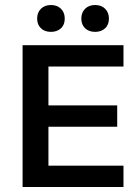

<svg xmlns="http://www.w3.org/2000/svg" viewBox="-20 -745 547 765"><path d="M183 -618Q158 -618 143 -632.5Q128 -647 128 -671Q128 -695 143 -710Q158 -725 183 -725Q208 -725 223 -710Q238 -695 238 -671Q238 -646 222.5 -632Q207 -618 183 -618ZM359 -618Q334 -618 319 -632.5Q304 -647 304 -671Q304 -695 319 -710Q334 -725 359 -725Q384 -725 399 -710Q414 -695 414 -671Q414 -646 398.5 -632Q383 -618 359 -618ZM472 -480H173V-325H447V-240H173V-85H472V0H70V-565H472Z"/></svg>

Font: MB Grotesk
Style: Regular
Weight: 400
Designer: Nawras Khrais
Foundry: Nawras Khrais
Version: Version 1.000;PS 001.000;hotconv 1.0.88;makeotf.lib2.5.64775